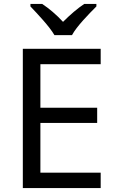

<svg xmlns="http://www.w3.org/2000/svg" viewBox="-20 -964 596 984"><path d="M259 -784H349C373 -829 436 -893 474 -931V-944H412C377 -921 339 -888 303 -852C270 -888 231 -921 196 -944H136V-931C172 -893 233 -829 259 -784ZM496 0V-79H187V-334H478V-412H187V-635H496V-714H97V0Z"/></svg>

Font: Noto Sans Bengali
Style: Regular
Weight: 400
Designer: Jelle Bosma - Monotype Design Team
Foundry: Monotype Imaging Inc.
Version: Version 2.003